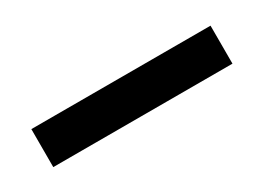

<svg xmlns="http://www.w3.org/2000/svg" viewBox="-20 -88 404 295"><g transform="rotate(-30 182.5 59.5)"><path d="M23.4 93.8V26.4H341.3V93.8Z"/></g></svg>

Font: AntonioLight
Style: Regular
Weight: 300
Designer: Vernon Adams
Foundry: Vernon Adams
Version: Version 1.002